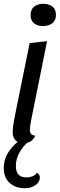

<svg xmlns="http://www.w3.org/2000/svg" viewBox="-36 -738 316 1016"><path d="M88 20Q60 20 45.5 4Q31 -12 31 -39Q31 -49 32.5 -62.5Q34 -76 36.5 -90.5Q39 -105 41.5 -118Q44 -131 46 -141L121 -510L213 -520L127 -93Q126 -85 124 -72Q122 -59 122 -51Q122 -37 128.5 -29.5Q135 -22 148 -21Q143 0 126 10Q109 20 88 20ZM191 -600Q163 -600 144.5 -614.5Q126 -629 126 -658Q126 -689 145.5 -703.5Q165 -718 193 -718Q222 -718 241 -703.5Q260 -689 260 -660Q260 -629 240 -614.5Q220 -600 191 -600ZM95 258Q46 258 15 230Q-16 202 -16 151Q-16 108 5 73Q26 38 57 13.5Q88 -11 117 -22L148 -19V-12Q102 14 75 55.5Q48 97 48 140Q48 201 104 201Q121 201 136 195Q151 189 159 176Q166 180 170.5 186.5Q175 193 175 201Q175 225 152 241.5Q129 258 95 258Z"/></svg>

Font: Sansita Swashed Light
Style: Regular
Weight: 300
Designer: Pablo Cosgaya
Foundry: Omnibus-Type
Version: Version 1.003